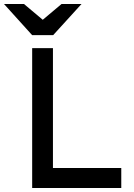

<svg xmlns="http://www.w3.org/2000/svg" viewBox="-71 -941 672 961"><path d="M195 -765H90L-51 -921H49L143 -842L237 -921H337ZM90 0V-700H194V-100H536V0Z"/></svg>

Font: Overpass Light
Style: Bold
Weight: 600
Designer: Delve Withrington, Thomas Jockin
Foundry: Delve Fonts
Version: Version 3.000;DELV;Overpass